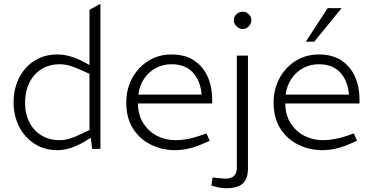

<svg xmlns="http://www.w3.org/2000/svg" viewBox="-20 -790 1974 1019"><path d="M284 7Q231 7 188.5 -13Q146 -33 115.5 -67.5Q85 -102 68.5 -148Q52 -194 52 -247Q52 -301 68.5 -347Q85 -393 115.5 -427.5Q146 -462 188.5 -481.5Q231 -501 284 -501Q318 -501 353 -491Q388 -481 421 -463L455 -445V-738L513 -770V0H469L462 -59L426 -37Q392 -17 356 -5Q320 7 284 7ZM113 -246Q113 -185 136.5 -140Q160 -95 201.5 -70.5Q243 -46 297 -46Q322 -46 349 -54Q376 -62 409 -78L455 -100V-398L409 -419Q376 -434 349.5 -441.5Q323 -449 298 -449Q240 -449 198.5 -422Q157 -395 135 -349Q113 -303 113 -246Z M909 7Q841 7 781.5 -22Q722 -51 686 -107.5Q650 -164 650 -246Q650 -300 668 -346Q686 -392 718.5 -427Q751 -462 794.5 -481.5Q838 -501 889 -501Q963 -501 1011 -468.5Q1059 -436 1082.5 -382Q1106 -328 1106 -263V-241H712Q713 -178 741.5 -134.5Q770 -91 814.5 -68.5Q859 -46 911 -46Q943 -46 974 -52Q1005 -58 1036 -68L1076 -82L1093 -43L1054 -26Q1021 -11 983.5 -2Q946 7 909 7ZM714 -288H1050Q1044 -362 1003.5 -405.5Q963 -449 890 -449Q846 -449 808.5 -429.5Q771 -410 746 -374Q721 -338 714 -288Z M1180 209Q1168 209 1153 207Q1138 205 1122 200L1102 195L1108 152L1127 154Q1140 155 1153 156.5Q1166 158 1176 158Q1207 158 1222 143.5Q1237 129 1237 101V-495H1296V104Q1296 159 1268.5 184Q1241 209 1180 209ZM1268 -636Q1256 -636 1245 -642.5Q1234 -649 1227.5 -659.5Q1221 -670 1221 -683Q1221 -695 1227.5 -705.5Q1234 -716 1245 -722Q1256 -728 1268 -728Q1281 -728 1291 -722Q1301 -716 1307.5 -705.5Q1314 -695 1314 -683Q1314 -670 1307.5 -659.5Q1301 -649 1291 -642.5Q1281 -636 1268 -636Z M1691 7Q1623 7 1563.5 -22Q1504 -51 1468 -107.5Q1432 -164 1432 -246Q1432 -300 1450 -346Q1468 -392 1500.5 -427Q1533 -462 1576.5 -481.5Q1620 -501 1671 -501Q1745 -501 1793 -468.5Q1841 -436 1864.5 -382Q1888 -328 1888 -263V-241H1494Q1495 -178 1523.5 -134.5Q1552 -91 1596.5 -68.5Q1641 -46 1693 -46Q1725 -46 1756 -52Q1787 -58 1818 -68L1858 -82L1875 -43L1836 -26Q1803 -11 1765.5 -2Q1728 7 1691 7ZM1496 -288H1832Q1826 -362 1785.5 -405.5Q1745 -449 1672 -449Q1628 -449 1590.5 -429.5Q1553 -410 1528 -374Q1503 -338 1496 -288ZM1603 -569 1719 -747H1793L1648 -569Z"/></svg>

Font: REM Medium ExtraLight
Style: Regular
Weight: 250
Version: Version 1.005;gftools[0.9.28]